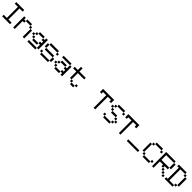

<svg xmlns="http://www.w3.org/2000/svg" viewBox="1440 -5280 9561 9561"><g transform="rotate(45 6220.5 -500.0)"><path d="M110.4 0Q110.4 -27.3 110.4 -110.4Q166 -110.4 333 -110.4Q333 -305.7 333 -888.7Q277.3 -888.7 110.4 -888.7Q110.4 -917 110.4 -1000Q250 -1000 667 -1000Q667 -972.7 667 -888.7Q611.3 -888.7 444.3 -888.7Q444.3 -694.3 444.3 -110.4Q500 -110.4 667 -110.4Q667 -83 667 0Q527.3 0 110.4 0Z M1555.7 0Q1555.7 -138.7 1555.7 -554.7Q1583 -554.7 1666 -554.7Q1666 -416 1666 0Q1638.7 0 1555.7 0ZM1443.4 -554.7Q1443.4 -583 1443.4 -667Q1471.7 -667 1555.7 -667Q1555.7 -638.7 1555.7 -554.7Q1527.3 -554.7 1443.4 -554.7ZM888.7 0Q888.7 -194.3 888.7 -777.3Q916 -777.3 999 -777.3Q999 -750 999 -667Q1027.3 -667 1111.3 -667Q1111.3 -638.7 1111.3 -554.7Q1083 -554.7 999 -554.7Q999 -416 999 0Q971.7 0 888.7 0ZM1111.3 -667Q1111.3 -694.3 1111.3 -777.3Q1194.3 -777.3 1443.4 -777.3Q1443.4 -750 1443.4 -667Q1360.4 -667 1111.3 -667Z M1887.7 0Q1887.7 -27.3 1887.7 -110.4Q1916 -110.4 1999 -110.4Q2110.4 -110.4 2444.3 -110.4Q2444.3 -83 2444.3 0Q2304.7 0 1887.7 0ZM2000 -222.7Q2000 -250 2000 -333Q2083 -333 2332 -333Q2332 -305.7 2332 -222.7Q2249 -222.7 2000 -222.7ZM1887.7 -333Q1887.7 -360.4 1887.7 -444.3Q1916 -444.3 2000 -444.3Q2000 -417 2000 -333Q1971.7 -333 1887.7 -333ZM1777.3 -444.3Q1777.3 -471.7 1777.3 -554.7Q1804.7 -554.7 1887.7 -554.7Q1887.7 -527.3 1887.7 -444.3Q1860.4 -444.3 1777.3 -444.3ZM1887.7 -554.7Q1887.7 -583 1887.7 -667Q1916 -667 2000 -667Q2000 -638.7 2000 -554.7Q1971.7 -554.7 1887.7 -554.7ZM2000 -667Q2000 -694.3 2000 -777.3Q2083 -777.3 2332 -777.3Q2332 -750 2332 -667Q2255.9 -667 2027.3 -667Q2020.5 -667 2000 -667ZM2444.3 -110.4Q2444.3 -166 2444.3 -333Q2416 -333 2332 -333Q2332 -360.4 2332 -444.3Q2360.4 -444.3 2444.3 -444.3Q2444.3 -471.7 2444.3 -554.7Q2416 -554.7 2332 -554.7Q2332 -583 2332 -667Q2360.4 -667 2444.3 -667Q2444.3 -694.3 2444.3 -777.3Q2471.7 -777.3 2554.7 -777.3Q2554.7 -610.4 2554.7 -110.4Q2527.3 -110.4 2444.3 -110.4Z M2776.4 0Q2776.4 -27.3 2776.4 -110.4Q2916 -110.4 3333 -110.4Q3333 -83 3333 0Q3193.4 0 2776.4 0ZM2666 -110.4Q2666 -138.7 2666 -222.7Q2693.4 -222.7 2776.4 -222.7Q2776.4 -194.3 2776.4 -110.4Q2749 -110.4 2666 -110.4ZM3333 -110.4Q3333 -166 3333 -333Q3360.4 -333 3443.4 -333Q3443.4 -277.3 3443.4 -110.4Q3416 -110.4 3333 -110.4ZM2776.4 -333Q2776.4 -360.4 2776.4 -444.3Q2916 -444.3 3333 -444.3Q3333 -417 3333 -333Q3193.4 -333 2776.4 -333ZM2666 -444.3Q2666 -500 2666 -667Q2693.4 -667 2776.4 -667Q2776.4 -611.3 2776.4 -444.3Q2749 -444.3 2666 -444.3ZM3333 -554.7Q3333 -583 3333 -667Q3360.4 -667 3443.4 -667Q3443.4 -638.7 3443.4 -554.7Q3416 -554.7 3333 -554.7ZM2776.4 -667Q2776.4 -694.3 2776.4 -777.3Q2916 -777.3 3333 -777.3Q3333 -750 3333 -667Q3228.5 -667 2916 -667Q2880.9 -667 2776.4 -667Z M3777.3 0Q3777.3 -27.3 3777.3 -110.4Q3860.4 -110.4 4109.4 -110.4Q4109.4 -83 4109.4 0Q4026.4 0 3777.3 0ZM3665 -110.4Q3665 -138.7 3665 -222.7Q3693.4 -222.7 3777.3 -222.7Q3777.3 -194.3 3777.3 -110.4Q3749 -110.4 3665 -110.4ZM3554.7 -222.7Q3554.7 -250 3554.7 -333Q3582 -333 3665 -333Q3665 -305.7 3665 -222.7Q3637.7 -222.7 3554.7 -222.7ZM3665 -333Q3665 -360.4 3665 -444.3Q3693.4 -444.3 3777.3 -444.3Q3777.3 -417 3777.3 -333Q3749 -333 3665 -333ZM3777.3 -444.3Q3777.3 -471.7 3777.3 -554.7Q3860.4 -554.7 4109.4 -554.7Q4109.4 -527.3 4109.4 -444.3Q4026.4 -444.3 3777.3 -444.3ZM4221.7 0Q4221.7 -27.3 4221.7 -110.4Q4193.4 -110.4 4109.4 -110.4Q4109.4 -138.7 4109.4 -222.7Q4137.7 -222.7 4221.7 -222.7Q4221.7 -250 4221.7 -333Q4193.4 -333 4109.4 -333Q4109.4 -360.4 4109.4 -444.3Q4137.7 -444.3 4221.7 -444.3Q4221.7 -500 4221.7 -667Q4249 -667 4332 -667Q4332 -500 4332 0Q4304.7 0 4221.7 0ZM3665 -667Q3665 -694.3 3665 -777.3Q3804.7 -777.3 4221.7 -777.3Q4221.7 -750 4221.7 -667Q4130.9 -667 3860.4 -667Q3811.5 -667 3665 -667Z M4887.7 0Q4887.7 -27.3 4887.7 -110.4Q4943.4 -110.4 5110.4 -110.4Q5110.4 -83 5110.4 0Q5054.7 0 4887.7 0ZM4776.4 -110.4Q4776.4 -138.7 4776.4 -222.7Q4803.7 -222.7 4887.7 -222.7Q4887.7 -194.3 4887.7 -110.4Q4860.4 -110.4 4776.4 -110.4ZM5110.4 -110.4Q5110.4 -138.7 5110.4 -222.7Q5137.7 -222.7 5220.7 -222.7Q5220.7 -194.3 5220.7 -110.4Q5193.4 -110.4 5110.4 -110.4ZM4666 -222.7Q4666 -333 4666 -667Q4610.4 -667 4443.4 -667Q4443.4 -694.3 4443.4 -777.3Q4499 -777.3 4666 -777.3Q4666 -833 4666 -1000Q4693.4 -1000 4776.4 -1000Q4776.4 -944.3 4776.4 -777.3Q4887.7 -777.3 5220.7 -777.3Q5220.7 -750 5220.7 -667Q5109.4 -667 4776.4 -667Q4776.4 -555.7 4776.4 -222.7Q4749 -222.7 4666 -222.7Z M6553.7 0Q6553.7 -222.7 6553.7 -888.7Q6498 -888.7 6331.1 -888.7Q6331.1 -861.3 6331.1 -777.3Q6303.7 -777.3 6220.7 -777.3Q6220.7 -833 6220.7 -1000Q6415 -1000 6998 -1000Q6998 -944.3 6998 -777.3Q6970.7 -777.3 6887.7 -777.3Q6887.7 -805.7 6887.7 -888.7Q6832 -888.7 6665 -888.7Q6665 -667 6665 0Q6637.7 0 6553.7 0Z M7219.7 0Q7219.7 -27.3 7219.7 -110.4Q7248 -110.4 7331.1 -110.4Q7415 -110.4 7664.1 -110.4Q7664.1 -83 7664.1 0Q7553.7 0 7219.7 0ZM7109.4 -110.4Q7109.4 -138.7 7109.4 -222.7Q7136.7 -222.7 7219.7 -222.7Q7219.7 -194.3 7219.7 -110.4Q7192.4 -110.4 7109.4 -110.4ZM7664.1 -110.4Q7664.1 -138.7 7664.1 -222.7Q7692.4 -222.7 7776.4 -222.7Q7776.4 -194.3 7776.4 -110.4Q7748 -110.4 7664.1 -110.4ZM7776.4 -222.7Q7776.4 -250 7776.4 -333Q7803.7 -333 7886.7 -333Q7886.7 -305.7 7886.7 -222.7Q7859.4 -222.7 7776.4 -222.7ZM7664.1 -333Q7664.1 -360.4 7664.1 -444.3Q7692.4 -444.3 7776.4 -444.3Q7776.4 -417 7776.4 -333Q7748 -333 7664.1 -333ZM7332 -444.3Q7332 -471.7 7332 -554.7Q7415 -554.7 7664.1 -554.7Q7664.1 -527.3 7664.1 -444.3Q7581.1 -444.3 7332 -444.3ZM7219.7 -554.7Q7219.7 -583 7219.7 -667Q7248 -667 7332 -667Q7332 -638.7 7332 -554.7Q7303.7 -554.7 7219.7 -554.7ZM7109.4 -667Q7109.4 -694.3 7109.4 -777.3Q7136.7 -777.3 7219.7 -777.3Q7219.7 -750 7219.7 -667Q7192.4 -667 7109.4 -667ZM7219.7 -777.3Q7219.7 -805.7 7219.7 -888.7Q7248 -888.7 7332 -888.7Q7332 -861.3 7332 -777.3Q7303.7 -777.3 7219.7 -777.3ZM7776.4 -777.3Q7776.4 -805.7 7776.4 -888.7Q7803.7 -888.7 7886.7 -888.7Q7886.7 -861.3 7886.7 -777.3Q7859.4 -777.3 7776.4 -777.3ZM7332 -888.7Q7332 -917 7332 -1000Q7442.4 -1000 7776.4 -1000Q7776.4 -972.7 7776.4 -888.7Q7665 -888.7 7332 -888.7Z M8331.1 0Q8331.1 -222.7 8331.1 -888.7Q8275.4 -888.7 8108.4 -888.7Q8108.4 -861.3 8108.4 -777.3Q8081.1 -777.3 7998 -777.3Q7998 -833 7998 -1000Q8192.4 -1000 8775.4 -1000Q8775.4 -944.3 8775.4 -777.3Q8748 -777.3 8665 -777.3Q8665 -805.7 8665 -888.7Q8609.4 -888.7 8442.4 -888.7Q8442.4 -667 8442.4 0Q8415 0 8331.1 0Z M8886.7 0Q8886.7 -27.3 8886.7 -110.4Q9081.1 -110.4 9664.1 -110.4Q9664.1 -83 9664.1 0Q9469.7 0 8886.7 0Z M9998 0Q9998 -27.3 9998 -110.4Q10108.4 -110.4 10442.4 -110.4Q10442.4 -83 10442.4 0Q10331.1 0 9998 0ZM9885.7 -110.4Q9885.7 -138.7 9885.7 -222.7Q9914.1 -222.7 9998 -222.7Q9998 -194.3 9998 -110.4Q9969.7 -110.4 9885.7 -110.4ZM10442.4 -110.4Q10442.4 -138.7 10442.4 -222.7Q10469.7 -222.7 10552.7 -222.7Q10552.7 -194.3 10552.7 -110.4Q10525.4 -110.4 10442.4 -110.4ZM9775.4 -222.7Q9775.4 -361.3 9775.4 -777.3Q9802.7 -777.3 9885.7 -777.3Q9885.7 -638.7 9885.7 -222.7Q9858.4 -222.7 9775.4 -222.7ZM9885.7 -777.3Q9885.7 -805.7 9885.7 -888.7Q9914.1 -888.7 9998 -888.7Q9998 -861.3 9998 -777.3Q9969.7 -777.3 9885.7 -777.3ZM10442.4 -777.3Q10442.4 -805.7 10442.4 -888.7Q10469.7 -888.7 10552.7 -888.7Q10552.7 -861.3 10552.7 -777.3Q10525.4 -777.3 10442.4 -777.3ZM9998 -888.7Q9998 -917 9998 -1000Q10108.4 -1000 10442.4 -1000Q10442.4 -972.7 10442.4 -888.7Q10358.4 -888.7 10108.4 -888.7Q10081.1 -888.7 9998 -888.7Z M11331.1 0Q11331.1 -27.3 11331.1 -110.4Q11358.4 -110.4 11441.4 -110.4Q11441.4 -83 11441.4 0Q11414.1 0 11331.1 0ZM11218.8 -110.4Q11218.8 -138.7 11218.8 -222.7Q11247.1 -222.7 11331.1 -222.7Q11331.1 -194.3 11331.1 -110.4Q11302.7 -110.4 11218.8 -110.4ZM11108.4 -222.7Q11108.4 -250 11108.4 -333Q11135.7 -333 11218.8 -333Q11218.8 -305.7 11218.8 -222.7Q11191.4 -222.7 11108.4 -222.7ZM11331.1 -554.7Q11331.1 -638.7 11331.1 -888.7Q11358.4 -888.7 11441.4 -888.7Q11441.4 -805.7 11441.4 -554.7Q11414.1 -554.7 11331.1 -554.7ZM10664.1 0Q10664.1 -250 10664.1 -1000Q10831.1 -1000 11331.1 -1000Q11331.1 -972.7 11331.1 -888.7Q11191.4 -888.7 10774.4 -888.7Q10774.4 -805.7 10774.4 -554.7Q10914.1 -554.7 11331.1 -554.7Q11331.1 -527.3 11331.1 -444.3Q11275.4 -444.3 11108.4 -444.3Q11108.4 -417 11108.4 -333Q11081.1 -333 10997.1 -333Q10997.1 -360.4 10997.1 -444.3Q10941.4 -444.3 10774.4 -444.3Q10774.4 -333 10774.4 0Q10747.1 0 10664.1 0Z M12107.4 -110.4Q12107.4 -138.7 12107.4 -222.7Q12135.7 -222.7 12219.7 -222.7Q12219.7 -194.3 12219.7 -110.4Q12191.4 -110.4 12107.4 -110.4ZM12219.7 -222.7Q12219.7 -361.3 12219.7 -777.3Q12247.1 -777.3 12330.1 -777.3Q12330.1 -638.7 12330.1 -222.7Q12302.7 -222.7 12219.7 -222.7ZM12107.4 -777.3Q12107.4 -805.7 12107.4 -888.7Q12135.7 -888.7 12219.7 -888.7Q12219.7 -861.3 12219.7 -777.3Q12191.4 -777.3 12107.4 -777.3ZM11552.7 0Q11552.7 -27.3 11552.7 -110.4Q11580.1 -110.4 11663.1 -110.4Q11663.1 -305.7 11663.1 -888.7Q11635.7 -888.7 11552.7 -888.7Q11552.7 -917 11552.7 -1000Q11691.4 -1000 12107.4 -1000Q12107.4 -972.7 12107.4 -888.7Q12024.4 -888.7 11775.4 -888.7Q11775.4 -694.3 11775.4 -110.4Q11858.4 -110.4 12107.4 -110.4Q12107.4 -83 12107.4 0Q11968.8 0 11552.7 0Z"/></g></svg>

Font: Ingsat TST_CRD
Style: Regular
Weight: 300
Designer: Tofik Waleny
Version: 1.0